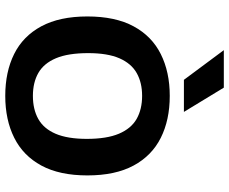

<svg xmlns="http://www.w3.org/2000/svg" viewBox="-89 -754 850 712"><g transform="rotate(90 336.0 -398.0)"><path d="M335.5 7.5Q246.5 7.5 180.2 -25.5Q114 -58.5 77.5 -126.2Q41 -194 41 -297Q41 -400.5 77.5 -468.2Q114 -536 180.5 -569.2Q247 -602.5 335.5 -602.5Q425 -602.5 491.2 -569.2Q557.5 -536 594 -468.2Q630.5 -400.5 630.5 -297Q630.5 -194 594 -126.5Q557.5 -59 491 -25.8Q424.5 7.5 335.5 7.5ZM335.5 -95Q385.5 -95 421.2 -115Q457 -135 476 -179.2Q495 -223.5 495 -295Q495 -369 475.8 -414.2Q456.5 -459.5 420.8 -479.8Q385 -500 335.5 -500Q286.5 -500 251 -480Q215.5 -460 196.2 -416Q177 -372 177 -300Q177 -225.5 196 -180.5Q215 -135.5 250.5 -115.2Q286 -95 335.5 -95ZM276 -655 166 -803H305L395 -655Z"/></g></svg>

Font: Encode Sans SC SemiBold
Style: Regular
Weight: 600
Version: Version 3.002